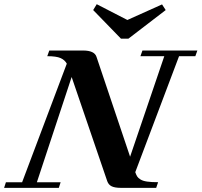

<svg xmlns="http://www.w3.org/2000/svg" viewBox="-51 -907 973 927"><path d="M533.2 -720.2 398.9 -858.4 416 -886.7 564 -810.5 731.4 -885.7 749 -858.4 568.8 -720.2ZM-31.2 0 -22.5 -26.9H55.7L271.5 -599.6Q261.7 -617.7 241.2 -626.7Q220.7 -635.7 177.2 -635.7L187 -663.1H350.1Q405.3 -663.1 415 -632.3L577.1 -150.4L742.2 -635.7H627L636.7 -663.1H901.9L892.1 -635.7H813.5L602.1 -75.7Q606.9 -62 611.6 -54.7Q616.2 -47.4 627.7 -40.3Q639.2 -33.2 659.4 -30.3Q679.7 -27.3 712.4 -27.3L703.1 0H533.2Q503.9 0 488.5 -7.3Q473.1 -14.6 466.8 -32.2L294.9 -535.2L127 -26.9H241.7L232.9 0Z"/></svg>

Font: Elstob 18pt
Style: Bold Italic
Weight: 700
Italic angle: -20°
Designer: Peter S. Baker
Version: Version 1.015